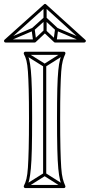

<svg xmlns="http://www.w3.org/2000/svg" viewBox="-68 -952 458 980"><path d="M168 -618H152V-62H168ZM254 7 262 -7 164 -69Q163 -70 160.5 -70Q158 -70 156 -69L57 -7L65 7L164 -55Q166 -57 160 -57Q154 -57 156 -55ZM65 -687 57 -673 156 -611Q158 -610 160.5 -610Q163 -610 164 -611L262 -673L254 -687L156 -625Q154 -624 160 -624Q166 -624 164 -625ZM61 8H258Q263 8 265 4Q267 0 265 -4Q258 -19 252.5 -39.5Q247 -60 244.5 -97Q242 -134 240.5 -194.5Q239 -255 239 -349Q239 -438 240.5 -495Q242 -552 244.5 -587Q247 -622 252.5 -642Q258 -662 265 -676Q267 -681 265 -684.5Q263 -688 258 -688H61Q57 -688 54.5 -684.5Q52 -681 54 -676Q62 -662 67 -642Q72 -622 74.5 -587Q77 -552 78.5 -495Q80 -438 80 -349Q80 -255 78.5 -194.5Q77 -134 74.5 -97Q72 -60 67 -39.5Q62 -19 54 -4Q52 0 54.5 4Q57 8 61 8ZM61 -8 68 4Q76 -11 81 -32.5Q86 -54 89.5 -91.5Q93 -129 94.5 -191Q96 -253 96 -349Q96 -440 94.5 -498.5Q93 -557 89.5 -592.5Q86 -628 81 -648.5Q76 -669 68 -684L61 -672H258L251 -684Q244 -669 238.5 -648.5Q233 -628 229.5 -592.5Q226 -557 224.5 -498.5Q223 -440 223 -349Q223 -253 224.5 -191Q226 -129 229.5 -91.5Q233 -54 238.5 -32.5Q244 -11 251 4L258 -8ZM216 -797 226 -809 167 -864Q165 -866 162 -866Q159 -866 157 -864L96 -809L106 -797L167 -852Q169 -854 162 -854Q155 -854 157 -852ZM101 -742 117 -744 109 -804Q108 -808 105 -810Q102 -812 98 -810L-43 -750L-37 -736L104 -796Q108 -798 100 -802Q92 -806 93 -802ZM359 -736 365 -750 224 -810Q220 -812 217 -810Q214 -808 213 -804L205 -744L221 -742L229 -802Q230 -806 222 -802Q214 -798 218 -796ZM170 -924H154V-858Q154 -858 154 -858Q154 -858 154 -858V-792H170V-858Q170 -858 170 -858Q170 -858 170 -858ZM213 -735H362Q367 -735 369.5 -740Q372 -745 367 -749L167 -930Q165 -932 162 -932Q159 -932 157 -930L-45 -749Q-49 -745 -47 -740Q-45 -735 -40 -735H109Q112 -735 114 -737L166 -786H156L208 -737Q210 -735 213 -735ZM213 -751 218 -749 166 -798Q164 -800 161 -800Q158 -800 156 -798L104 -749L109 -751H-40L-35 -737L167 -918H157L357 -737L362 -751Z"/></svg>

Font: Tilt Prism
Style: Regular
Weight: 400
Version: Version 1.000